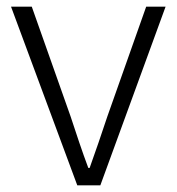

<svg xmlns="http://www.w3.org/2000/svg" viewBox="-20 -554 529 574"><path d="M211 0H280L475 -534H417L301 -206C284 -154 265 -100 248 -52H244C226 -100 208 -154 191 -206L75 -534H13Z"/></svg>

Font: Noto Sans TC Light
Style: Regular
Weight: 300
Designer: Ryoko NISHIZUKA 西塚涼子 (kana, bopomofo & ideographs); Paul D. Hunt (Latin, Greek & Cyrillic); Sandoll Communications 산돌커뮤니
Foundry: Adobe
Version: Version 2.004;hotconv 1.0.118;makeotfexe 2.5.65603